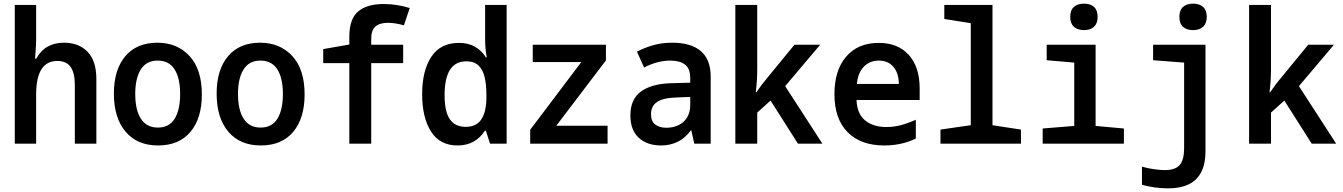

<svg xmlns="http://www.w3.org/2000/svg" viewBox="-20 -787 7359 1052"><path d="M61 0V-760H178V-576Q178 -550 176 -520.5Q174 -491 172 -466H179Q226 -553 331 -553Q412 -553 460 -503Q508 -453 508 -354V0H390V-321Q390 -387 367 -420Q344 -453 294 -453Q178 -453 178 -269V0Z M846 10Q732 10 668 -65.5Q604 -141 604 -274Q604 -405 666.5 -479Q729 -553 842 -553Q951 -553 1018.5 -480Q1086 -407 1086 -269Q1086 -139 1023.5 -64.5Q961 10 846 10ZM845 -88Q907 -88 937 -136.5Q967 -185 967 -272Q967 -359 936.5 -407Q906 -455 844 -455Q782 -455 751.5 -406.5Q721 -358 721 -272Q721 -185 752 -136.5Q783 -88 845 -88Z M1409 10Q1295 10 1231 -65.5Q1167 -141 1167 -274Q1167 -405 1229.5 -479Q1292 -553 1405 -553Q1514 -553 1581.5 -480Q1649 -407 1649 -269Q1649 -139 1586.5 -64.5Q1524 10 1409 10ZM1408 -88Q1470 -88 1500 -136.5Q1530 -185 1530 -272Q1530 -359 1499.5 -407Q1469 -455 1407 -455Q1345 -455 1314.5 -406.5Q1284 -358 1284 -272Q1284 -185 1315 -136.5Q1346 -88 1408 -88Z M1894 0V-441H1751V-518L1894 -543V-585Q1894 -683 1942 -724Q1990 -765 2082 -765Q2120 -765 2157 -759Q2194 -753 2225 -743L2193 -648Q2171 -655 2147.5 -658.5Q2124 -662 2106 -662Q2060 -662 2037 -641.5Q2014 -621 2014 -575V-542H2189V-441H2014V0Z M2487 10Q2390 10 2341.5 -66.5Q2293 -143 2293 -271Q2293 -399 2343 -475.5Q2393 -552 2495 -552Q2546 -552 2582.5 -531Q2619 -510 2642 -473H2647Q2638 -522 2638 -573V-760H2756V0H2665L2642 -71H2637Q2613 -33 2575.5 -11.5Q2538 10 2487 10ZM2532 -92Q2591 -92 2618 -134Q2645 -176 2645 -252V-269Q2645 -323 2635.5 -364Q2626 -405 2602 -428Q2578 -451 2535 -451Q2416 -451 2416 -266Q2416 -176 2444.5 -134Q2473 -92 2532 -92Z M2885 0V-76L3165 -447H2899V-542H3300V-456L3028 -98H3309V0Z M3603 10Q3525 10 3479.5 -32.5Q3434 -75 3434 -154Q3434 -244 3492.5 -286Q3551 -328 3656 -331L3762 -334V-357Q3762 -412 3733 -433.5Q3704 -455 3653 -455Q3616 -455 3579.5 -445Q3543 -435 3509 -417L3470 -504Q3512 -526 3559.5 -539.5Q3607 -553 3664 -553Q3766 -553 3820 -507Q3874 -461 3874 -367V0H3784L3768 -72H3765Q3732 -28 3691 -9Q3650 10 3603 10ZM3632 -87Q3666 -87 3696 -100.5Q3726 -114 3744 -142.5Q3762 -171 3762 -214V-256L3688 -253Q3614 -251 3580.5 -228.5Q3547 -206 3547 -162Q3547 -122 3570.5 -104.5Q3594 -87 3632 -87Z M4009 0V-760H4129V-409Q4129 -377 4127 -345.5Q4125 -314 4121 -281H4124Q4138 -302 4153.5 -322.5Q4169 -343 4187 -364L4333 -542H4474L4282 -315L4486 0H4352L4202 -236L4129 -170V0Z M4825 10Q4696 10 4624 -63Q4552 -136 4552 -271Q4552 -402 4616.5 -477Q4681 -552 4795 -552Q4900 -552 4959.5 -486Q5019 -420 5019 -302V-239H4673Q4676 -163 4720.5 -127Q4765 -91 4836 -91Q4879 -91 4919 -102Q4959 -113 4998 -131V-28Q4921 10 4825 10ZM4905 -327Q4904 -388 4874.5 -421.5Q4845 -455 4796 -455Q4746 -455 4713.5 -422Q4681 -389 4675 -327Z M5133 0V-77L5299 -101V-660L5154 -683V-760H5418V-101L5574 -77V0Z M5920 -622Q5885 -622 5864.5 -640Q5844 -658 5844 -694Q5844 -731 5864 -749Q5884 -767 5920 -767Q5955 -767 5974.5 -749Q5994 -731 5994 -694Q5994 -659 5974.5 -640.5Q5955 -622 5920 -622ZM5693 0V-83L5866 -97V-444L5715 -457V-542H5983V-97L6138 -83V0Z M6517 -622Q6482 -622 6462 -640Q6442 -658 6442 -695Q6442 -731 6462 -749Q6482 -767 6517 -767Q6552 -767 6572 -749Q6592 -731 6592 -695Q6592 -659 6572 -640.5Q6552 -622 6517 -622ZM6379 245Q6346 245 6307.5 240Q6269 235 6237 225V126Q6267 135 6302 140Q6337 145 6362 145Q6420 145 6444 117Q6468 89 6468 24V-444L6298 -457V-542H6585V43Q6585 143 6534.5 194Q6484 245 6379 245Z M6824 0V-760H6944V-409Q6944 -377 6942 -345.5Q6940 -314 6936 -281H6939Q6953 -302 6968.5 -322.5Q6984 -343 7002 -364L7148 -542H7289L7097 -315L7301 0H7167L7017 -236L6944 -170V0Z"/></svg>

Font: Noto Sans Mono SemiCondensed SemiBold
Style: Regular
Weight: 600
Width: 4
Designer: Monotype Design Team
Foundry: Monotype Imaging Inc.
Version: Version 2.014; ttfautohint (v1.8.4.7-5d5b)